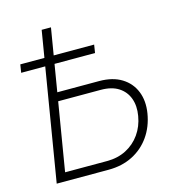

<svg xmlns="http://www.w3.org/2000/svg" viewBox="-108 -822 850 916"><g transform="rotate(-15 317.0 -364.0)"><path d="M160.2 -420.4H381.3Q448.2 -420.4 492.4 -393.1Q536.6 -365.7 555.4 -318.6Q574.2 -271.5 564.5 -211.9Q554.2 -148.9 520.8 -101.1Q487.3 -53.2 435.1 -26.6Q382.8 0 315.9 0H59.6L180.2 -727.5H226.1L112.3 -42H319.3Q372.6 -42 414.3 -63.5Q456.1 -85 483.2 -123.3Q510.3 -161.6 518.6 -211.4Q526.9 -259.3 513.2 -296.9Q499.5 -334.5 465.8 -356.2Q432.1 -377.9 378.4 -377.9H152.8ZM32.7 -554.7 39.1 -594.7H403.8L397.5 -554.7Z"/></g></svg>

Font: Inter ExtraLight
Style: Italic
Weight: 250
Italic angle: -9.3988°
Designer: Rasmus Andersson
Foundry: rsms
Version: Version 4.001;git-66647c0bb